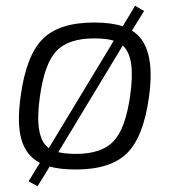

<svg xmlns="http://www.w3.org/2000/svg" viewBox="-20 -575 602 665"><path d="M479 -537 437 -469Q521 -418 496 -239Q477 -101 420 -44.5Q363 12 243 12Q188 12 152 2L110 70L79 53L118 -11Q70 -36 54 -92.5Q38 -149 52 -245Q71 -383 128 -440Q185 -497 306 -497Q366 -497 405 -484L448 -555ZM149 -62 374 -434Q350 -442 306 -442Q217 -442 175.5 -398.5Q134 -355 118 -239Q98 -98 149 -62ZM405 -417 182 -48Q207 -42 243 -42Q332 -42 373.5 -86Q415 -130 431 -245Q450 -379 405 -417Z"/></svg>

Font: Exo 2.0 Light
Style: Italic
Weight: 300
Italic angle: -8°
Designer: Natanael Gama
Version: Version 1.001;PS 001.001;hotconv 1.0.70;makeotf.lib2.5.58329